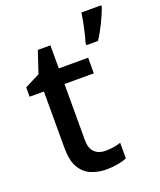

<svg xmlns="http://www.w3.org/2000/svg" viewBox="-142 -849 788 947"><g transform="rotate(-20 252.0 -375.0)"><path d="M279 -78Q300 -78 322 -81.5Q344 -85 360 -91V-9Q343 -1 313.5 4.5Q284 10 254 10Q210 10 173.5 -5Q137 -20 115 -57Q93 -94 93 -161V-457H18V-506L97 -546L135 -660H201V-539H355V-457H201V-162Q201 -119 222.5 -98.5Q244 -78 279 -78ZM504 -751Q494 -722 473 -678.5Q452 -635 429 -600H368V-612Q377 -641 386.5 -684.5Q396 -728 400 -760H504Z"/></g></svg>

Font: Noto Sans Thaana Medium
Style: Regular
Weight: 500
Designer: David Williams
Foundry: Google Inc.
Version: Version 3.001; ttfautohint (v1.8.4.7-5d5b)